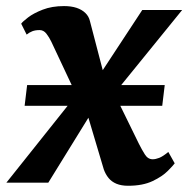

<svg xmlns="http://www.w3.org/2000/svg" viewBox="-48 -586 604 616"><path d="M363 10Q341 10 325.5 3.5Q310 -3 300.2 -15Q290.5 -27 285 -42.5L219 -264L266 -257.5L107 0H-27.5L233.5 -327.5L222 -228L116.5 -452.5Q110 -466 101 -477.8Q92 -489.5 79 -489.5Q65.5 -489.5 55.8 -485.8Q46 -482 37.5 -475L20 -510Q24.5 -516.5 42 -530Q59.5 -543.5 89 -555Q118.5 -566.5 157.5 -566.5Q180.5 -566.5 197.8 -560.8Q215 -555 226 -544.2Q237 -533.5 240.5 -518.5L296.5 -304L249.5 -312L408.5 -554H536.5L281.5 -240L293 -338.5L397.5 -125Q407 -106 416.8 -90.5Q426.5 -75 442 -75Q451 -75 462.8 -79.5Q474.5 -84 492 -98.5L512.5 -62Q508 -55.5 490.5 -37.8Q473 -20 441.5 -5Q410 10 363 10ZM31 -246.5 39 -313H480.5L472.5 -246.5Z"/></svg>

Font: Merriweather 20pt
Style: Bold Italic
Weight: 700
Italic angle: -7.8°
Version: Version 2.101